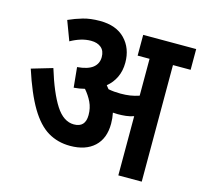

<svg xmlns="http://www.w3.org/2000/svg" viewBox="-94 -736 886 840"><g transform="rotate(15 348.5 -316.0)"><path d="M422 -210Q422 -143 382.5 -106.5Q343 -70 273 -70Q217 -70 172.5 -96.5Q128 -123 91 -185Q54 -247 20 -352L115 -380Q147 -275 182.5 -220Q218 -165 265 -165Q317 -165 317 -221Q317 -253 304.5 -279Q292 -305 272 -328Q249 -322 223 -320L214 -411Q262 -415 284.5 -433Q307 -451 307 -481Q307 -509 290 -523.5Q273 -538 244 -538Q221 -538 198 -531Q175 -524 152 -511L119 -599Q150 -613 183 -622.5Q216 -632 259 -632Q333 -632 373 -590.5Q413 -549 413 -484Q413 -447 399 -417.5Q385 -388 360 -368Q366 -361 372 -353Q398 -348 427 -348Q451 -348 470.5 -351Q490 -354 511 -361V-528H457V-622H697V-528H617V0H511V-268Q493 -262 475.5 -260Q458 -258 439 -258Q429 -258 417 -259Q422 -235 422 -210Z"/></g></svg>

Font: Noto Sans Condensed SemiBold
Style: Regular
Weight: 600
Width: 3
Designer: Monotype Design Team
Foundry: Monotype Imaging Inc.
Version: Version 2.013; ttfautohint (v1.8.4.7-5d5b)